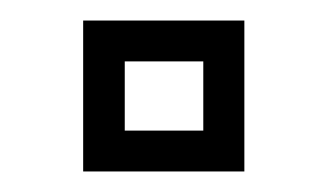

<svg xmlns="http://www.w3.org/2000/svg" viewBox="-20 -461 319 187"><path d="M61 -294V-441H218V-294ZM101.5 -333.8H178V-401.2H101.5Z"/></svg>

Font: Tourney Thin
Style: Regular
Weight: 100
Designer: Tyler Finck
Foundry: Etcetera Type Co
Version: Version 1.015